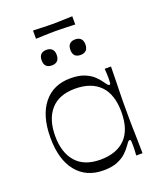

<svg xmlns="http://www.w3.org/2000/svg" viewBox="-148 -894 848 1005"><g transform="rotate(-20 276.0 -392.0)"><path d="M254.7 14.9Q158.6 14.9 104.6 -52.1Q50.6 -119 50.6 -240.7Q50.6 -362.4 104.6 -430.1Q158.6 -497.7 254.7 -497.7Q301 -497.7 331.9 -485.1Q362.7 -472.6 381.6 -454.6Q400.6 -436.6 410.7 -421.4Q422 -405.3 426.4 -400.3Q430.9 -395.3 435.9 -395.3Q441.3 -395.3 442.3 -402.7Q443.3 -410.1 443.3 -430.9Q443.3 -440.1 442.7 -454.2Q442.1 -468.3 441 -482.9H476.1Q475.3 -424.7 474.4 -388.3Q473.4 -351.9 472.9 -327.9Q472.4 -303.9 472.4 -284.6Q472.4 -265.4 472.4 -240.7Q472.4 -216.1 472.4 -197.1Q472.4 -178 472.9 -154.3Q473.4 -130.6 474.4 -94.4Q475.3 -58.1 476.1 0H441Q442.1 -14.6 442.7 -29.1Q443.3 -43.6 443.3 -54.6Q443.3 -73.6 442.3 -80.6Q441.3 -87.6 435.9 -87.6Q430.9 -87.6 426.4 -82.6Q422 -77.6 410.7 -61.4Q400.6 -46.4 381.6 -28.4Q362.7 -10.3 331.9 2.3Q301 14.9 254.7 14.9ZM258.3 -43.4Q349 -43.4 397.6 -93.1Q446.1 -142.7 446.1 -240.7Q446.1 -338.7 397.6 -388.5Q349 -438.3 258.3 -438.3Q169 -438.3 123.1 -385.9Q77.1 -333.6 77.1 -240.7Q77.1 -147.9 123.1 -95.6Q169 -43.4 258.3 -43.4ZM188 -594Q146 -594 146 -637.3Q146 -659 157 -669.8Q168 -680.6 188 -680.6Q207.7 -680.6 218.9 -669.8Q230 -658.9 230 -637.3Q230 -615.6 219 -604.8Q208 -594 188 -594ZM348 -594Q306 -594 306 -637.3Q306 -659 317 -669.8Q328 -680.6 348 -680.6Q367.7 -680.6 378.9 -669.8Q390 -658.9 390 -637.3Q390 -615.6 379 -604.8Q368 -594 348 -594ZM157 -753.6V-799.4Q183.3 -798.4 201.9 -797.9Q220.4 -797.3 235.5 -796.9Q250.6 -796.4 265.4 -796.4Q281.3 -796.4 296.3 -796.9Q311.3 -797.3 330.4 -797.9Q349.4 -798.4 375.6 -799.4V-753.6Q349.4 -754.7 330.4 -755.2Q311.3 -755.7 295.9 -756.1Q280.4 -756.6 264.6 -756.6Q249.7 -756.6 235.1 -756.1Q220.4 -755.7 201.9 -755.2Q183.3 -754.7 157 -753.6Z"/></g></svg>

Font: Ojuju ExtraLight
Style: Regular
Weight: 200
Designer: Chisaokwu Joboson, Mirko Velimirovic
Foundry: Udi Foundry
Version: Version 1.000